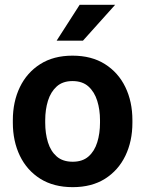

<svg xmlns="http://www.w3.org/2000/svg" viewBox="-20 -770 605 800"><path d="M33.5 -258.6V-269.2Q33.5 -346.2 62.8 -406.9Q92.1 -467.6 147.6 -502.8Q203 -538.1 282 -538.1Q361.7 -538.1 417.4 -502.8Q473.1 -467.6 502.4 -406.9Q531.7 -346.2 531.7 -269.2V-258.6Q531.7 -181.8 502.4 -121Q473.1 -60.3 417.7 -25.2Q362.2 9.8 283 9.8Q203.5 9.8 147.8 -25.2Q92.1 -60.3 62.8 -121Q33.5 -181.8 33.5 -258.6ZM168.4 -269.2V-258.6Q168.4 -214 179.8 -177Q191.3 -139.9 216.4 -118Q241.5 -96.1 283 -96.1Q323.7 -96.1 348.7 -118Q373.7 -139.9 385.2 -177Q396.7 -214 396.7 -258.6V-269.2Q396.7 -313.1 385.1 -350.1Q373.5 -387.1 348.5 -409.7Q323.5 -432.2 282 -432.2Q241.3 -432.2 216.3 -409.7Q191.3 -387.1 179.8 -350.1Q168.4 -313.1 168.4 -269.2ZM216 -600.6 311.9 -750H459.8L325.7 -600.6Z"/></svg>

Font: Vazirmatn
Style: Regular
Weight: 400
Designer: Saber Rastikerdar
Foundry: Saber Rastikerdar
Version: Version 33.003;September 2, 2022;FontCreator 14.0.0.2862 64-